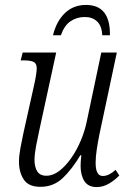

<svg xmlns="http://www.w3.org/2000/svg" viewBox="-20 -749 524 779"><path d="M372 10Q338 10 322.5 -14Q307 -38 307 -76Q307 -93 310 -119H306Q272 -62 234.5 -26.5Q197 9 144 9Q96 9 76.5 -20.5Q57 -50 57 -93Q57 -117 63 -149Q69 -181 75 -209L118 -402Q123 -424 126 -443Q129 -462 129 -472Q129 -491 117 -497.5Q105 -504 76 -504H64L72 -536H208L140 -223Q133 -192 126.5 -157.5Q120 -123 120 -100Q120 -72 131 -54Q142 -36 168 -36Q195 -36 220.5 -55.5Q246 -75 268.5 -107Q291 -139 307.5 -178Q324 -217 332 -256L391 -536H454L383 -202Q377 -172 372.5 -142Q368 -112 368 -88Q368 -35 397 -35Q410 -35 423 -41.5Q436 -48 449 -60L464 -37Q447 -19 423 -4.5Q399 10 372 10ZM195 -606Q209 -663 243.5 -696Q278 -729 329 -729Q428 -729 426 -606H395Q393 -644 374 -662Q355 -680 324 -680Q292 -680 266.5 -663Q241 -646 227 -606Z"/></svg>

Font: Noto Serif Condensed Light
Style: Italic
Weight: 300
Width: 3
Italic angle: -12°
Designer: Monotype Design Team
Foundry: Monotype Imaging Inc.
Version: Version 2.014; ttfautohint (v1.8.4.7-5d5b)